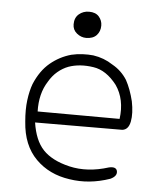

<svg xmlns="http://www.w3.org/2000/svg" viewBox="-48 -681 597 721"><g transform="rotate(5 250.0 -320.5)"><path d="M93 -207Q98 -174 108.5 -148.5Q119 -123 136 -105Q152 -88 177 -75Q202 -62 236 -54Q305 -38 384 -63Q411 -69 415 -52Q419 -33 393 -21Q315 6 240 -6Q163 -17 113 -67Q62 -118 56 -207Q52 -252 56.5 -287.5Q61 -323 71 -350Q82 -376 96 -396Q110 -416 128 -431Q163 -460 206 -472Q227 -477 248.5 -478Q270 -479 289 -477Q330 -471 363 -449Q381 -439 395 -425.5Q409 -412 419 -396Q437 -363 448 -318Q457 -273 451 -242Q445 -211 422 -208ZM408 -248Q418 -322 382 -374Q342 -426 293 -433Q241 -441 199 -426Q178 -418 159.5 -402.5Q141 -387 127 -363Q97 -316 99 -249ZM309 -591Q309 -569 295.5 -554.5Q282 -540 256 -540Q237 -540 221 -553Q205 -566 205 -587Q205 -612 221 -625.5Q237 -639 259 -639Q284 -639 296.5 -624.5Q309 -610 309 -591Z"/></g></svg>

Font: Yomogi
Style: Regular
Weight: 400
Designer: satsuyako
Foundry: satsuyako
Version: Version 3.100